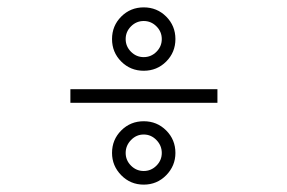

<svg xmlns="http://www.w3.org/2000/svg" viewBox="-20 -609 780 521"><path d="M370 -417Q334 -417 309 -442Q284 -467 284 -503Q284 -539 309 -564Q334 -589 370 -589Q406 -589 431 -564Q456 -539 456 -503Q456 -467 431 -442Q406 -417 370 -417ZM370 -454Q390 -454 404.5 -468.5Q419 -483 419 -503Q419 -523 404.5 -537.5Q390 -552 370 -552Q350 -552 335.5 -537.5Q321 -523 321 -503Q321 -483 335.5 -468.5Q350 -454 370 -454ZM570 -330H171V-367H570ZM370 -108Q334 -108 309 -133.5Q284 -159 284 -194Q284 -230 309 -255Q334 -280 370 -280Q406 -280 431 -255Q456 -230 456 -194Q456 -159 431 -133.5Q406 -108 370 -108ZM419 -194Q419 -214 404.5 -229Q390 -244 370 -244Q350 -244 335.5 -229Q321 -214 321 -194Q321 -174 335.5 -159.5Q350 -145 370 -145Q390 -145 404.5 -159.5Q419 -174 419 -194Z"/></svg>

Font: M Major Mono Display
Style: Regular
Weight: 400
Designer: Emre Parlak
Foundry: Emre Parlak
Version: Version 2.000; ttfautohint (v1.8) -l 8 -r 50 -G 200 -x 14 -D